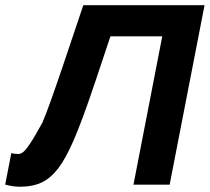

<svg xmlns="http://www.w3.org/2000/svg" viewBox="-80 -708 804 736"><path d="M143.1 -62.5Q114.7 -25.4 80.3 -8.8Q45.9 7.8 -3.9 7.8Q-30.8 7.8 -60.1 -0.5L-36.6 -121.1Q-23.4 -117.7 -9.8 -117.7Q-1.5 -117.7 8.1 -124.5Q17.6 -131.3 34.9 -157Q52.2 -182.6 83 -238.8Q97.2 -272.9 116.7 -327.4Q136.2 -381.8 161.6 -457L239.3 -688H704.1L570.3 0H431.6L542 -568.8H343.3L286.6 -398.9Q259.3 -317.4 237.8 -259.5Q216.3 -201.7 201.2 -167.5Q171.4 -99.6 143.1 -62.5Z"/></svg>

Font: Arimo
Style: Bold Italic
Weight: 700
Italic angle: -12°
Designer: Steve Matteson
Foundry: Monotype Imaging Inc.
Version: Version 1.33